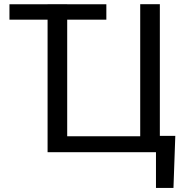

<svg xmlns="http://www.w3.org/2000/svg" viewBox="-20 -731 936 922"><path d="M208.5 -636.7H25.4V-710.4H208.5V-710.9H302.7V-710.4H490.7V-636.7H302.7V-76.7H653.3V-710.9H747.6V-78.6H821.8L813 171.4H729V0H208.5Z"/></svg>

Font: Noboto
Style: Regular
Weight: 400
Designer: Google
Version: Version 2.001101; 2014